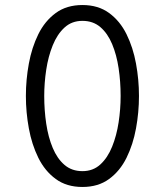

<svg xmlns="http://www.w3.org/2000/svg" viewBox="-20 -732 656 764"><path d="M308 12Q245 12 201.8 -19.8Q158.5 -51.5 132.5 -104.2Q106.5 -157 94.8 -221Q83 -285 83 -350Q83 -415 94.8 -479Q106.5 -543 132.5 -595.8Q158.5 -648.5 201.8 -680.2Q245 -712 308 -712Q371 -712 414.2 -680.2Q457.5 -648.5 483.5 -595.8Q509.5 -543 521.2 -479Q533 -415 533 -350Q533 -285 521.2 -221Q509.5 -157 483.5 -104.2Q457.5 -51.5 414.2 -19.8Q371 12 308 12ZM308 -51Q350.5 -51 379.5 -77.8Q408.5 -104.5 426.2 -148.5Q444 -192.5 452 -245.2Q460 -298 460 -350Q460 -407 452 -460.5Q444 -514 426.2 -556.5Q408.5 -599 379.5 -624Q350.5 -649 308 -649Q265.5 -649 236.5 -622.2Q207.5 -595.5 189.8 -551.5Q172 -507.5 164 -454.8Q156 -402 156 -350Q156 -293 164 -239.5Q172 -186 189.8 -143.5Q207.5 -101 236.5 -76Q265.5 -51 308 -51Z"/></svg>

Font: Overpass Mono Light Light
Style: Regular
Weight: 300
Monospace: yes
Version: Version 4.000